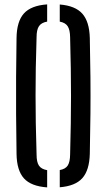

<svg xmlns="http://www.w3.org/2000/svg" viewBox="-20 -826 474 853"><path d="M189.5 6.5Q118 1.5 86.2 -33.8Q54.5 -69 53.5 -142.5Q52 -240 51.5 -321.2Q51 -402.5 51.5 -482.5Q52 -562.5 53.5 -657.5Q54.5 -731 86.2 -766.2Q118 -801.5 189.5 -806.5V-730Q163.5 -725.5 153 -709.5Q142.5 -693.5 142.5 -661Q140 -587.5 139 -525Q138 -462.5 138 -402.8Q138 -343 139 -279Q140 -215 142.5 -139Q142.5 -106 153 -90.2Q163.5 -74.5 189.5 -70ZM245.5 6V-70.5Q271 -75 281 -90.8Q291 -106.5 291.5 -139Q293.5 -213.5 294.5 -276.8Q295.5 -340 295.5 -399.8Q295.5 -459.5 294.5 -522.8Q293.5 -586 291.5 -661Q291 -693 281 -709Q271 -725 245.5 -730V-806Q314.5 -800.5 345.8 -765.2Q377 -730 379 -657.5Q381 -562.5 381.8 -482.2Q382.5 -402 381.8 -321Q381 -240 379 -142.5Q377 -69.5 345.8 -34.5Q314.5 0.5 245.5 6Z"/></svg>

Font: Big Shoulders Stencil Text Medium
Style: Regular
Weight: 500
Designer: Patric King
Foundry: XO Type Co
Version: Version 1.000